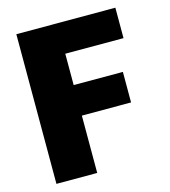

<svg xmlns="http://www.w3.org/2000/svg" viewBox="-110 -826 808 914"><g transform="rotate(-15 294.0 -369.0)"><path d="M498.5 -282.5H256V0H55V-737.5H543V-587.5H256V-433H498.5Z"/></g></svg>

Font: Epilogue Black
Style: Regular
Weight: 900
Designer: Tyler Finck
Foundry: Etcetera Type Co
Version: Version 2.111; ttfautohint (v1.8.3)